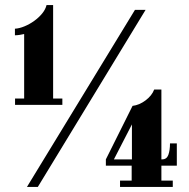

<svg xmlns="http://www.w3.org/2000/svg" viewBox="-20 -739 748 759"><path d="M39.5 -324.5V-349.5H75.5V-604.5Q69.5 -603 58.5 -601.2Q47.5 -599.5 39 -599.5V-625.5Q56.5 -626.5 76.5 -634.8Q96.5 -643 115 -656.2Q133.5 -669.5 146.8 -685.8Q160 -702 164 -719H190V-349.5H226.5V-324.5ZM86.5 0 513.5 -700H555.5L129.5 0ZM454.5 0V-25H500.5V-84H398.5V-109L504 -320.5Q530.5 -323.5 555.5 -342.2Q580.5 -361 589.5 -385H618V-109H621Q639 -109 645.5 -126.8Q652 -144.5 652 -172H679V-84H618V-25H663V0ZM428.5 -105.5 423 -109H501.5V-254.5L505 -254Z"/></svg>

Font: Imbue 24pt
Style: Bold
Weight: 700
Designer: Tyler Finck
Foundry: Etcetera Type Company
Version: Version 1.102